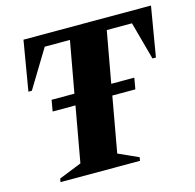

<svg xmlns="http://www.w3.org/2000/svg" viewBox="-98 -761 873 861"><g transform="rotate(-15 338.0 -330.0)"><path d="M127 -315 136 -367H242L285 -605H168L61 -429H45L84 -660H676L637 -429H621L573 -605H456L413 -367H520L511 -315H404L358 -58L451 -16L448 0H79L82 -16L187 -58L233 -315Z"/></g></svg>

Font: Spectral ExtraBold
Style: Italic
Weight: 800
Italic angle: -10°
Designer: Jean-Baptiste Levee
Foundry: Production Type
Version: Version 2.001